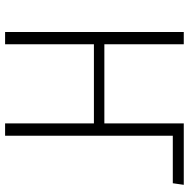

<svg xmlns="http://www.w3.org/2000/svg" viewBox="-14 -710 724 735"><g transform="rotate(90 347.5 -342.0)"><path d="M687 -684 681 -642H499V0H452V-340H149V0H102V-684H149V-380H452V-684Z"/></g></svg>

Font: Fira Sans Condensed ExtraLight
Style: Regular
Weight: 275
Width: 3
Designer: Carrois Corporate & Edenspiekermann AG
Foundry: Carrois Corporate GbR & Edenspiekermann AG
Version: Version 4.203